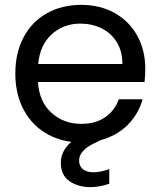

<svg xmlns="http://www.w3.org/2000/svg" viewBox="-20 -577 660 789"><path d="M577 -295Q577 -269 574 -240H136Q141 -159 191.5 -113.5Q242 -68 314 -68Q373 -68 412.5 -95.5Q452 -123 468 -169H566Q549 -108 504.5 -63.5Q460 -19 393 -1L365 13Q305 42 305 83Q305 106 321 118.5Q337 131 364 131Q392 131 429 118V178Q389 192 352 192Q301 192 265.5 167.5Q230 143 230 92Q230 43 273 6Q205 -3 153 -39.5Q101 -76 72 -136.5Q43 -197 43 -275Q43 -360 77 -424Q111 -488 172.5 -522.5Q234 -557 314 -557Q392 -557 452 -523Q512 -489 544.5 -429.5Q577 -370 577 -295ZM483 -314Q483 -366 460 -403.5Q437 -441 397.5 -460.5Q358 -480 310 -480Q241 -480 192.5 -436Q144 -392 137 -314Z"/></svg>

Font: MSTAGE
Style: Regular
Weight: 400
Designer: Ninad Kale (Devanagari), Jonny Pinhorn (Latin)
Foundry: Indian Type Foundry
Version: 4.004